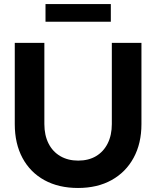

<svg xmlns="http://www.w3.org/2000/svg" viewBox="-20 -910 765 940"><path d="M362 10.3Q267.3 10.3 197.6 -27.9Q128 -66.1 90.1 -136.6Q52.3 -207 52.3 -302.4V-700H197.2V-302.4Q197.2 -248.3 217.5 -207.8Q237.8 -167.4 275.4 -145.5Q313 -123.7 362.7 -123.7Q413.4 -123.7 450.2 -145.5Q487 -167.4 507.2 -207.8Q527.5 -248.3 527.5 -302.4V-700H672.5V-302.4Q672.5 -207.7 634.1 -137.3Q595.8 -66.9 526.2 -28.3Q456.7 10.3 362 10.3ZM202.8 -803.5V-890.2H522.6V-803.5Z"/></svg>

Font: Red Hat Display
Style: Regular
Weight: 300
Designer: Pentagram, MCKL
Foundry: Pentagram, MCKL
Version: Version 1.023